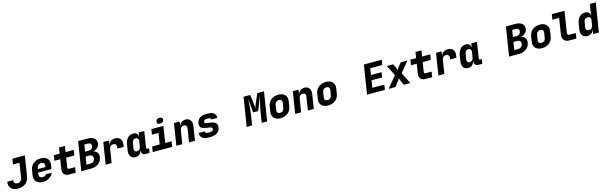

<svg xmlns="http://www.w3.org/2000/svg" viewBox="131 -2718 14745 4682"><g transform="rotate(-15 7503.0 -377.0)"><path d="M8 -176Q8 -200 12 -220H162Q160 -204 160 -199Q160 -161 183 -140Q206 -119 246 -119Q292 -119 322.5 -146Q353 -173 361 -218L420 -590H255L277 -730H592L511 -218Q495 -112 418 -50.5Q341 11 225 11Q124 11 66 -39.5Q8 -90 8 -176Z M1153 -381Q1153 -361 1150 -340L1134 -240H797L792 -210Q790 -200 790 -182Q790 -105 876 -105Q911 -105 934.5 -117Q958 -129 968 -150H1115Q1086 -78 1015 -34Q944 10 855 10Q757 10 701.5 -38.5Q646 -87 646 -170Q646 -189 649 -210L670 -340Q680 -406 718 -455.5Q756 -505 814.5 -532.5Q873 -560 946 -560Q1043 -560 1098 -511.5Q1153 -463 1153 -381ZM810 -325H1005L1007 -340Q1010 -355 1010 -369Q1010 -445 927 -445Q879 -445 850 -418Q821 -391 813 -340Z M1516 0Q1443 0 1402.5 -37Q1362 -74 1362 -141Q1362 -159 1365 -180L1402 -415H1257L1278 -550H1423L1447 -700H1597L1573 -550H1778L1757 -415H1552L1515 -180Q1514 -176 1514 -169Q1514 -135 1552 -135H1702L1681 0Z M2225 -390Q2285 -379 2318.5 -340.5Q2352 -302 2352 -244Q2352 -228 2349 -211Q2334 -115 2257.5 -57.5Q2181 0 2066 0H1822L1938 -730H2176Q2277 -730 2334 -688Q2391 -646 2391 -573Q2391 -553 2389 -543Q2380 -484 2336 -443.5Q2292 -403 2225 -390ZM2236 -540Q2236 -573 2214.5 -591Q2193 -609 2154 -609H2063L2036 -436H2127Q2171 -436 2199.5 -459.5Q2228 -483 2235 -523Q2236 -529 2236 -540ZM2201 -238Q2201 -276 2177.5 -297Q2154 -318 2110 -318H2017L1986 -121H2079Q2128 -121 2160.5 -147Q2193 -173 2200 -219Q2201 -226 2201 -238Z M2986 -402Q2986 -380 2981 -350L2974 -305H2814L2820 -340Q2822 -354 2822 -361Q2822 -396 2801.5 -415.5Q2781 -435 2744 -435Q2702 -435 2675.5 -410Q2649 -385 2642 -340L2588 0H2438L2525 -550H2665L2648 -445H2650Q2672 -502 2716 -531Q2760 -560 2822 -560Q2901 -560 2943.5 -519Q2986 -478 2986 -402Z M3564 -114 3546 0H3442Q3398 0 3372.5 -26.5Q3347 -53 3347 -98Q3347 -116 3349 -125H3347Q3333 -60 3292.5 -25Q3252 10 3187 10Q3117 10 3079 -32.5Q3041 -75 3041 -150Q3041 -172 3046 -205L3069 -345Q3086 -445 3140.5 -502.5Q3195 -560 3277 -560Q3336 -560 3366.5 -530Q3397 -500 3396 -445H3398L3415 -550H3559L3495 -140Q3494 -130 3501.5 -122Q3509 -114 3520 -114ZM3377 -340Q3379 -354 3379 -360Q3379 -392 3360.5 -412Q3342 -432 3311 -432Q3232 -432 3217 -340L3196 -210Q3194 -201 3194 -184Q3194 -118 3262 -118Q3301 -118 3324.5 -141.5Q3348 -165 3356 -210Z M3970 -625Q3940 -625 3922.5 -640.5Q3905 -656 3905 -682Q3905 -719 3929.5 -742Q3954 -765 3992 -765H4012Q4042 -765 4059.5 -749.5Q4077 -734 4077 -708Q4077 -671 4052 -648Q4027 -625 3989 -625ZM4116 0H3626L3648 -136H3838L3882 -415H3717L3738 -550H4043L3978 -136H4138Z M4752 -399Q4752 -385 4748 -355L4692 0H4542L4596 -340Q4598 -354 4598 -361Q4598 -394 4578.5 -412Q4559 -430 4524 -430Q4484 -430 4458.5 -406.5Q4433 -383 4426 -340L4372 0H4222L4309 -550H4454L4437 -445H4441Q4459 -499 4501.5 -529.5Q4544 -560 4603 -560Q4672 -560 4712 -516.5Q4752 -473 4752 -399Z M5031 10Q4938 10 4883.5 -29.5Q4829 -69 4829 -135Q4829 -142 4831 -160H4981Q4977 -136 4996 -121.5Q5015 -107 5050 -107H5094Q5135 -107 5158.5 -122Q5182 -137 5187 -164L5188 -173Q5188 -212 5118 -221L5055 -229Q4964 -240 4922.5 -270.5Q4881 -301 4881 -359Q4881 -374 4884 -392Q4897 -473 4959.5 -516.5Q5022 -560 5127 -560H5165Q5256 -560 5309 -523Q5362 -486 5362 -423Q5362 -416 5360 -398H5210Q5213 -418 5195.5 -430.5Q5178 -443 5146 -443H5108Q5067 -443 5047.5 -428Q5028 -413 5028 -383Q5028 -365 5042 -355Q5056 -345 5086 -341L5154 -332Q5247 -320 5291 -287.5Q5335 -255 5335 -195Q5335 -181 5332 -164Q5318 -80 5252.5 -35Q5187 10 5075 10Z M5998 0 6114 -730H6283L6312 -490Q6320 -427 6318 -384Q6330 -427 6357 -490L6461 -730H6630L6514 0H6377L6421 -280Q6439 -394 6506 -650L6368 -300H6241L6209 -650Q6199 -403 6179 -280L6135 0Z M6646 -169Q6646 -189 6649 -210L6670 -340Q6680 -406 6717.5 -455.5Q6755 -505 6813.5 -532.5Q6872 -560 6945 -560Q7042 -560 7097.5 -511.5Q7153 -463 7153 -381Q7153 -361 7150 -340L7129 -210Q7119 -144 7081.5 -94.5Q7044 -45 6985.5 -17.5Q6927 10 6854 10Q6757 10 6701.5 -38.5Q6646 -87 6646 -169ZM6979 -210 7000 -340Q7002 -354 7002 -361Q7002 -395 6982 -412.5Q6962 -430 6924 -430Q6880 -430 6853.5 -406.5Q6827 -383 6820 -340L6799 -210Q6797 -196 6797 -189Q6797 -155 6817 -137.5Q6837 -120 6875 -120Q6919 -120 6945.5 -143.5Q6972 -167 6979 -210Z M7752 -399Q7752 -385 7748 -355L7692 0H7542L7596 -340Q7598 -354 7598 -361Q7598 -394 7578.5 -412Q7559 -430 7524 -430Q7484 -430 7458.5 -406.5Q7433 -383 7426 -340L7372 0H7222L7309 -550H7454L7437 -445H7441Q7459 -499 7501.5 -529.5Q7544 -560 7603 -560Q7672 -560 7712 -516.5Q7752 -473 7752 -399Z M7846 -169Q7846 -189 7849 -210L7870 -340Q7880 -406 7917.5 -455.5Q7955 -505 8013.5 -532.5Q8072 -560 8145 -560Q8242 -560 8297.5 -511.5Q8353 -463 8353 -381Q8353 -361 8350 -340L8329 -210Q8319 -144 8281.5 -94.5Q8244 -45 8185.5 -17.5Q8127 10 8054 10Q7957 10 7901.5 -38.5Q7846 -87 7846 -169ZM8179 -210 8200 -340Q8202 -354 8202 -361Q8202 -395 8182 -412.5Q8162 -430 8124 -430Q8080 -430 8053.5 -406.5Q8027 -383 8020 -340L7999 -210Q7997 -196 7997 -189Q7997 -155 8017 -137.5Q8037 -120 8075 -120Q8119 -120 8145.5 -143.5Q8172 -167 8179 -210Z M9486 0H9036L9152 -730H9602L9581 -602H9278L9252 -438H9520L9500 -310H9232L9203 -128H9506Z M9582 0 9817 -285 9682 -550H9844L9896 -440Q9906 -417 9914 -385Q9930 -417 9948 -440L10033 -550H10204L9986 -285L10130 0H9968L9908 -130Q9897 -153 9888 -185Q9872 -153 9855 -130L9753 0Z M10516 0Q10443 0 10402.5 -37Q10362 -74 10362 -141Q10362 -159 10365 -180L10402 -415H10257L10278 -550H10423L10447 -700H10597L10573 -550H10778L10757 -415H10552L10515 -180Q10514 -176 10514 -169Q10514 -135 10552 -135H10702L10681 0Z M11386 -402Q11386 -380 11381 -350L11374 -305H11214L11220 -340Q11222 -354 11222 -361Q11222 -396 11201.5 -415.5Q11181 -435 11144 -435Q11102 -435 11075.5 -410Q11049 -385 11042 -340L10988 0H10838L10925 -550H11065L11048 -445H11050Q11072 -502 11116 -531Q11160 -560 11222 -560Q11301 -560 11343.5 -519Q11386 -478 11386 -402Z M11964 -114 11946 0H11842Q11798 0 11772.5 -26.5Q11747 -53 11747 -98Q11747 -116 11749 -125H11747Q11733 -60 11692.5 -25Q11652 10 11587 10Q11517 10 11479 -32.5Q11441 -75 11441 -150Q11441 -172 11446 -205L11469 -345Q11486 -445 11540.5 -502.5Q11595 -560 11677 -560Q11736 -560 11766.5 -530Q11797 -500 11796 -445H11798L11815 -550H11959L11895 -140Q11894 -130 11901.5 -122Q11909 -114 11920 -114ZM11777 -340Q11779 -354 11779 -360Q11779 -392 11760.5 -412Q11742 -432 11711 -432Q11632 -432 11617 -340L11596 -210Q11594 -201 11594 -184Q11594 -118 11662 -118Q11701 -118 11724.5 -141.5Q11748 -165 11756 -210Z M13025 -390Q13085 -379 13118.5 -340.5Q13152 -302 13152 -244Q13152 -228 13149 -211Q13134 -115 13057.5 -57.5Q12981 0 12866 0H12622L12738 -730H12976Q13077 -730 13134 -688Q13191 -646 13191 -573Q13191 -553 13189 -543Q13180 -484 13136 -443.5Q13092 -403 13025 -390ZM13036 -540Q13036 -573 13014.5 -591Q12993 -609 12954 -609H12863L12836 -436H12927Q12971 -436 12999.5 -459.5Q13028 -483 13035 -523Q13036 -529 13036 -540ZM13001 -238Q13001 -276 12977.5 -297Q12954 -318 12910 -318H12817L12786 -121H12879Q12928 -121 12960.5 -147Q12993 -173 13000 -219Q13001 -226 13001 -238Z M13246 -169Q13246 -189 13249 -210L13270 -340Q13280 -406 13317.5 -455.5Q13355 -505 13413.5 -532.5Q13472 -560 13545 -560Q13642 -560 13697.5 -511.5Q13753 -463 13753 -381Q13753 -361 13750 -340L13729 -210Q13719 -144 13681.5 -94.5Q13644 -45 13585.5 -17.5Q13527 10 13454 10Q13357 10 13301.5 -38.5Q13246 -87 13246 -169ZM13579 -210 13600 -340Q13602 -354 13602 -361Q13602 -395 13582 -412.5Q13562 -430 13524 -430Q13480 -430 13453.5 -406.5Q13427 -383 13420 -340L13399 -210Q13397 -196 13397 -189Q13397 -155 13417 -137.5Q13437 -120 13475 -120Q13519 -120 13545.5 -143.5Q13572 -167 13579 -210Z M14146 0Q14068 0 14023.5 -42Q13979 -84 13979 -156Q13979 -176 13982 -195L14045 -595H13875L13897 -730H14217L14132 -195Q14131 -191 14131 -183Q14131 -161 14144.5 -148Q14158 -135 14182 -135H14342L14321 0Z M14856 -730H15006L14890 0H14745L14762 -105H14759Q14741 -50 14699 -20Q14657 10 14597 10Q14525 10 14484.5 -34.5Q14444 -79 14444 -156Q14444 -182 14448 -205L14471 -345Q14486 -443 14545.5 -501.5Q14605 -560 14688 -560Q14747 -560 14779.5 -530Q14812 -500 14813 -445H14815L14832 -580ZM14794 -340Q14796 -354 14796 -361Q14796 -394 14777 -412Q14758 -430 14721 -430Q14679 -430 14653 -406.5Q14627 -383 14620 -340L14599 -210Q14597 -194 14597 -189Q14597 -155 14616 -137.5Q14635 -120 14672 -120Q14713 -120 14739.5 -143.5Q14766 -167 14773 -210Z"/></g></svg>

Font: JetBrains Mono Extra Bold
Style: Italic
Weight: 800
Italic angle: -9°
Monospace: yes
Designer: Philipp Nurullin, Konstantin Bulenkov
Foundry: JetBrains
Version: 2.002